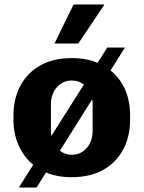

<svg xmlns="http://www.w3.org/2000/svg" viewBox="-20 -780 640 856"><path d="M300 10Q235 10 185 -11L143 56H64L128 -45Q93 -74 72 -114Q40 -172 40 -246V-265Q40 -341 71.5 -399Q103 -457 161 -489Q219 -521 299 -521Q365 -521 415 -500L458 -568H537L473 -466Q507 -438 529 -399Q560 -341 560 -265V-246Q560 -170 528.5 -112Q497 -54 439 -22Q381 10 300 10ZM223 -586 308 -760H442L444 -757L329 -586ZM209 -174 354 -403Q331 -421 300 -421Q261 -421 234 -391.5Q207 -362 207 -313V-198Q207 -185 209 -174ZM300 -90Q340 -90 366.5 -120Q393 -150 393 -198V-313Q393 -326 391 -337L247 -108Q270 -90 300 -90Z"/></svg>

Font: Chivo Mono Medium
Style: Bold
Weight: 700
Monospace: yes
Version: Version 1.008